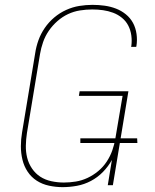

<svg xmlns="http://www.w3.org/2000/svg" viewBox="-20 -763 640 791"><path d="M238 8Q210 8 182 2Q154 -4 131.5 -18.5Q109 -33 94 -55.5Q79 -78 72.5 -105Q66 -132 66 -160.5Q66 -189 71 -218L125 -544Q129 -571 138.5 -597.5Q148 -624 164.5 -648Q181 -672 203.5 -691Q226 -710 252.5 -722Q279 -734 306.5 -738.5Q334 -743 361 -743Q387 -743 411.5 -739.5Q436 -736 458 -727.5Q480 -719 498.5 -704Q517 -689 528 -668.5Q539 -648 542.5 -623Q546 -598 542 -573L541 -570H520L521 -573Q524 -595 521 -617Q518 -639 508.5 -657.5Q499 -676 482.5 -689.5Q466 -703 446 -710.5Q426 -718 404.5 -721Q383 -724 360 -724Q335 -724 309.5 -720Q284 -716 260.5 -705Q237 -694 216.5 -676Q196 -658 181 -636Q166 -614 157.5 -589.5Q149 -565 145 -541L91 -215Q87 -189 86.5 -163Q86 -137 92 -113Q98 -89 112 -68.5Q126 -48 146 -35Q166 -22 191.5 -16.5Q217 -11 243 -11Q267 -11 292 -15Q317 -19 340.5 -30Q364 -41 384.5 -58Q405 -75 419.5 -97Q434 -119 442.5 -143Q451 -167 455 -191L485 -368H305L308 -387H509L445 0H424L441 -104Q426 -77 404 -54.5Q382 -32 354.5 -17.5Q327 -3 297 2.5Q267 8 238 8ZM546 -174H311V-193H545Z"/></svg>

Font: Iosevka Thin Extended
Style: Italic
Weight: 100
Width: 7
Italic angle: -9°
Monospace: yes
Designer: Belleve Invis
Foundry: Belleve Invis
Version: Version 32.5.0; ttfautohint (v1.8.4)